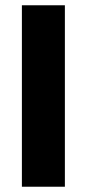

<svg xmlns="http://www.w3.org/2000/svg" viewBox="-20 -708 330 728"><path d="M63 0H226V-688H63Z"/></svg>

Font: Secuela Black
Style: Regular
Weight: 900
Designer: Fernando Haro
Foundry: deFharo
Version: Version 1.704